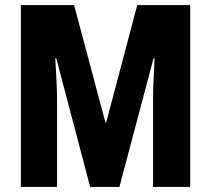

<svg xmlns="http://www.w3.org/2000/svg" viewBox="-20 -734 828 754"><path d="M334 0 201 -505H197Q200 -456 202 -415Q204 -374 204 -341V0H62V-714H271L394 -253H397L519 -714H727V0H581V-343Q581 -379 583 -418.5Q585 -458 587 -505H583L449 0Z"/></svg>

Font: Noto Sans Hebrew ExtraCondensed ExtraBold
Style: Regular
Weight: 800
Width: 2
Designer: Monotype Design Team
Foundry: Monotype Imaging Inc.
Version: Version 2.004; ttfautohint (v1.8.4.7-5d5b)